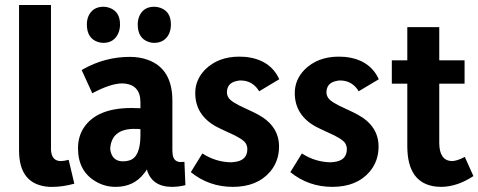

<svg xmlns="http://www.w3.org/2000/svg" viewBox="-20 -728 1901 763"><path d="M189.5 14.6Q228.5 14.6 275.4 2L252.9 -92.8Q233.4 -87.9 221.7 -87.9Q185.5 -87.9 182.6 -131.8Q182.6 -136.7 182.6 -141.6V-708H55.7V-129.9Q55.7 6.8 175.8 14.6Q182.6 14.6 189.5 14.6Z M662.1 14.6Q690.4 14.6 716.8 7.8L712.9 -85Q707 -84 699.2 -84Q669.9 -84 666 -115.2Q665 -122.1 665 -129.9V-328.1Q665 -455.1 567.4 -490.2Q535.2 -502 496.1 -502Q397.5 -502 310.5 -453.1Q307.6 -451.2 304.7 -449.2L346.7 -357.4Q419.9 -396.5 465.8 -396.5Q537.1 -394.5 538.1 -323.2V-297.9Q523.4 -298.8 502 -298.8Q364.3 -298.8 312.5 -219.7Q290 -184.6 290 -138.7Q290 -47.9 360.4 -6.8Q396.5 14.6 439.5 14.6Q511.7 14.6 552.7 -39.1Q559.6 -46.9 563.5 -54.7Q583 13.7 662.1 14.6ZM468.8 -86.9Q431.6 -86.9 420.9 -121.1Q418 -129.9 418 -138.7Q423.8 -213.9 509.8 -215.8Q529.3 -215.8 538.1 -214.8V-191.4Q538.1 -104.5 495.1 -90.8Q483.4 -86.9 468.8 -86.9ZM457 -630.9Q457 -682.6 414.1 -697.3Q402.3 -701.2 391.6 -701.2Q347.7 -701.2 331.1 -663.1Q325.2 -648.4 325.2 -630.9Q325.2 -576.2 368.2 -561.5Q379.9 -557.6 390.6 -557.6Q431.6 -557.6 449.2 -593.8Q457 -610.4 457 -630.9ZM659.2 -630.9Q659.2 -682.6 616.2 -697.3Q604.5 -701.2 592.8 -701.2Q550.8 -701.2 534.2 -665Q527.3 -649.4 527.3 -630.9Q527.3 -576.2 570.3 -561.5Q581.1 -557.6 591.8 -557.6Q634.8 -557.6 652.3 -594.7Q659.2 -611.3 659.2 -630.9Z M1088.9 -145.5Q1088.9 -227.5 1005.9 -272.5Q990.2 -281.2 958 -295.9Q900.4 -321.3 888.7 -338.9Q881.8 -349.6 881.8 -360.4Q881.8 -398.4 920.9 -406.2Q928.7 -408.2 935.5 -408.2Q979.5 -408.2 1004.9 -373Q1007.8 -368.2 1009.8 -365.2L1089.8 -413.1Q1053.7 -492.2 954.1 -502Q942.4 -502.9 930.7 -502.9Q846.7 -502.9 794.9 -451.2Q755.9 -411.1 755.9 -358.4Q755.9 -271.5 837.9 -225.6Q854.5 -216.8 886.7 -202.1Q943.4 -177.7 956.1 -159.2Q962.9 -147.5 962.9 -135.7Q962.9 -88.9 909.2 -84Q903.3 -83 898.4 -83Q836.9 -84 784.2 -118.2L738.3 -43.9Q810.5 14.6 905.3 14.6Q1002 14.6 1053.7 -45.9Q1088.9 -87.9 1088.9 -145.5Z M1484.4 -145.5Q1484.4 -227.5 1401.4 -272.5Q1385.7 -281.2 1353.5 -295.9Q1295.9 -321.3 1284.2 -338.9Q1277.3 -349.6 1277.3 -360.4Q1277.3 -398.4 1316.4 -406.2Q1324.2 -408.2 1331.1 -408.2Q1375 -408.2 1400.4 -373Q1403.3 -368.2 1405.3 -365.2L1485.4 -413.1Q1449.2 -492.2 1349.6 -502Q1337.9 -502.9 1326.2 -502.9Q1242.2 -502.9 1190.4 -451.2Q1151.4 -411.1 1151.4 -358.4Q1151.4 -271.5 1233.4 -225.6Q1250 -216.8 1282.2 -202.1Q1338.9 -177.7 1351.6 -159.2Q1358.4 -147.5 1358.4 -135.7Q1358.4 -88.9 1304.7 -84Q1298.8 -83 1293.9 -83Q1232.4 -84 1179.7 -118.2L1133.8 -43.9Q1206.1 14.6 1300.8 14.6Q1397.5 14.6 1449.2 -45.9Q1484.4 -87.9 1484.4 -145.5Z M1861.3 -28.3 1827.1 -104.5Q1795.9 -87.9 1775.4 -87.9Q1726.6 -89.8 1725.6 -158.2V-395.5H1826.2V-488.3H1725.6V-620.1H1598.6V-488.3H1537.1V-395.5H1598.6V-147.5Q1598.6 2 1714.8 13.7Q1724.6 14.6 1734.4 14.6Q1797.9 13.7 1861.3 -28.3Z"/></svg>

Font: Yaldevi Colombo
Style: Bold
Weight: 700
Designer: Sol Matas, Denzil Rajitha, Kosala Senevirathne and Pathum Egodawatta
Foundry: Mooniak
Version: Version 1.020 ; ttfautohint (v1.6)